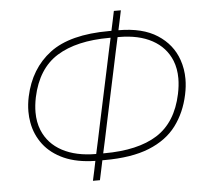

<svg xmlns="http://www.w3.org/2000/svg" viewBox="-53 -794 929 875"><g transform="rotate(-5 411.0 -356.5)"><path d="M337 25Q342 1 347 -21Q351.5 -42.5 356 -64.5Q272 -66 213.2 -92.2Q154.5 -118.5 120.2 -163.2Q86 -208 76 -264.5Q71.5 -289 71.5 -314.5Q71.5 -348 79 -383Q106 -509 198.5 -578.8Q291 -648.5 470 -648.5H480.5Q485 -670.5 490 -692.5Q494.5 -714 499.5 -738H531.5Q526.5 -714 522 -692.5Q517 -670.5 512.5 -648.5Q622.5 -648.5 690.2 -604.8Q758 -561 783 -488.5Q797.5 -447 797.5 -400.5Q797.5 -366.5 789.5 -329.5Q772.5 -249 727.8 -189.2Q683 -129.5 602.5 -97Q522 -64.5 397 -64.5H388Q383.5 -42.5 378.8 -20.8Q374 1 369 25ZM423 -228.5Q415.5 -192.5 408.5 -159.5Q401.5 -127 394.5 -95.5H399Q553.5 -95.5 642 -151.5Q730.5 -207.5 757.5 -335.5Q765.5 -373.5 765.5 -406.5Q765.5 -451 751 -487.5Q725.5 -550.5 664 -584Q602.5 -617.5 512 -617.5H506Q499 -586 492 -553.2Q485 -520.5 477.5 -484.5ZM111 -377Q103.5 -340.5 103.5 -308.5Q103.5 -263.5 118.5 -226.5Q144.5 -163 207.5 -129.2Q270.5 -95.5 362.5 -95.5Q369.5 -127 376.5 -159.8Q383.5 -192.5 391 -229L445.5 -484.5Q453 -520.5 460 -553.2Q467 -586 474 -617.5H468Q318 -617.5 228.2 -561.8Q138.5 -506 111 -377Z"/></g></svg>

Font: Heraclito Thin
Style: Italic
Weight: 100
Italic angle: -12°
Designer: Kostas Bartsokas (font) & Cristiano Sobral (main changes)
Foundry: Kostas Bartsokas (font) & Cristiano Sobral (main changes)
Version: Version 1.00;July 8, 2020;FontCreator 13.0.0.2655 64-bit